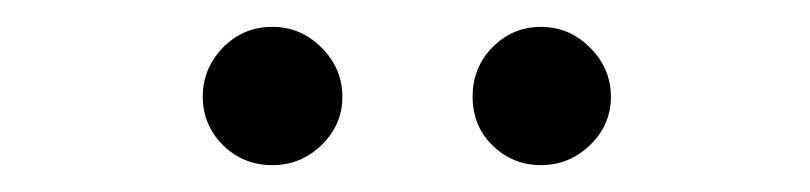

<svg xmlns="http://www.w3.org/2000/svg" viewBox="-20 -686 603 143"><path d="M183 -563Q161 -563 146 -578Q131 -593 131 -614Q131 -635 146 -650.5Q161 -666 183 -666Q204 -666 219.5 -650.5Q235 -635 235 -614Q235 -593 219.5 -578Q204 -563 183 -563ZM383 -563Q362 -563 347 -577.5Q332 -592 332 -614Q332 -636 347 -651Q362 -666 383 -666Q404 -666 419.5 -650.5Q435 -635 435 -614Q435 -593 419.5 -578Q404 -563 383 -563Z"/></svg>

Font: Inconsolata SemiExpanded Thin
Style: Regular
Weight: 100
Width: 6
Monospace: yes
Designer: Raph Levien, Cyreal, Brenton Simpson
Foundry: Raph Levien, Cyreal, Google
Version: Version 3.100; ttfautohint (v1.8.4.7-5d5b)